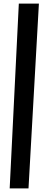

<svg xmlns="http://www.w3.org/2000/svg" viewBox="-20 -780 274 1071"><path d="M197 -760 139 271H34L85 -760Z"/></svg>

Font: Lora
Style: Italic
Weight: 400
Italic angle: -3°
Designer: Olga Karpushina, Alexei Vanyashin (Cyrillic)
Foundry: Cyreal
Version: Version 3.008